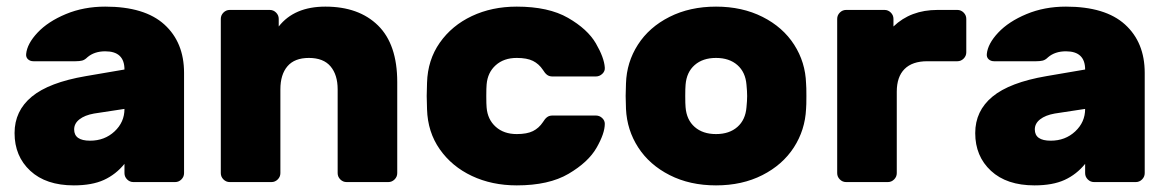

<svg xmlns="http://www.w3.org/2000/svg" viewBox="-20 -550 3531 580"><path d="M356 -340Q356 -395 298 -395Q265 -395 244 -377Q236 -369 228 -367Q220 -365 208 -365H81Q71 -365 64.5 -371Q58 -377 59 -387Q62 -418 93.5 -451.5Q125 -485 179 -507.5Q233 -530 298 -530Q417 -530 476.5 -476Q536 -422 536 -330V-27Q536 -16 528 -8Q520 0 509 0H383Q372 0 364 -8Q356 -16 356 -27V-55Q330 -23 294 -6.5Q258 10 203 10Q119 10 71.5 -34Q24 -78 24 -148Q24 -215 76 -258Q128 -301 239 -320ZM264 -207Q236 -202 220 -189.5Q204 -177 204 -159Q204 -125 252 -125Q296 -125 326 -153Q356 -181 356 -221Z M1153 0H1027Q1016 0 1008 -8Q1000 -16 1000 -27V-280Q1000 -324 978.5 -349.5Q957 -375 913 -375Q870 -375 848.5 -350Q827 -325 827 -280V-27Q827 -16 819 -8Q811 0 800 0H674Q663 0 655 -8Q647 -16 647 -27V-493Q647 -504 655 -512Q663 -520 674 -520H795Q806 -520 814 -512Q822 -504 822 -493V-470Q869 -530 963 -530Q1064 -530 1122 -473Q1180 -416 1180 -302V-27Q1180 -16 1172 -8Q1164 0 1153 0Z M1541 -145Q1572 -145 1590 -154Q1608 -163 1620 -181Q1626 -191 1632.5 -196Q1639 -201 1649 -201H1780Q1791 -201 1799 -193.5Q1807 -186 1807 -176Q1807 -147 1782 -103.5Q1757 -60 1697.5 -25Q1638 10 1541 10Q1466 10 1405.5 -18.5Q1345 -47 1308.5 -99Q1272 -151 1270 -220L1269 -260L1270 -300Q1272 -369 1308.5 -421Q1345 -473 1405.5 -501.5Q1466 -530 1541 -530Q1637 -530 1696 -496Q1755 -462 1780 -419Q1805 -376 1807 -346Q1808 -335 1799.5 -327Q1791 -319 1780 -319H1649Q1639 -319 1632.5 -324Q1626 -329 1620 -339Q1608 -357 1590 -366Q1572 -375 1541 -375Q1502 -375 1477.5 -353Q1453 -331 1450 -295Q1449 -285 1449 -260Q1449 -235 1450 -225Q1453 -189 1477.5 -167Q1502 -145 1541 -145Z M2143 10Q2064 10 2003 -21Q1942 -52 1908 -104.5Q1874 -157 1871 -221L1870 -260L1871 -298Q1873 -362 1907 -415Q1941 -468 2002.5 -499Q2064 -530 2143 -530Q2222 -530 2283.5 -499Q2345 -468 2379 -415Q2413 -362 2415 -298Q2416 -288 2416 -260Q2416 -231 2415 -221Q2412 -157 2378 -104.5Q2344 -52 2283 -21Q2222 10 2143 10ZM2235 -226Q2237 -246 2237 -260Q2237 -274 2235 -294Q2232 -332 2207.5 -353.5Q2183 -375 2143 -375Q2103 -375 2078.5 -353.5Q2054 -332 2051 -294Q2050 -284 2050 -260Q2050 -236 2051 -226Q2054 -188 2078.5 -166.5Q2103 -145 2143 -145Q2183 -145 2207.5 -166.5Q2232 -188 2235 -226Z M2899 -493V-392Q2899 -381 2891 -373Q2883 -365 2872 -365H2781Q2736 -365 2712.5 -341.5Q2689 -318 2689 -273V-27Q2689 -16 2681 -8Q2673 0 2662 0H2536Q2525 0 2517 -8Q2509 -16 2509 -27V-493Q2509 -504 2517 -512Q2525 -520 2536 -520H2652Q2663 -520 2671 -512Q2679 -504 2679 -493V-470Q2731 -520 2812 -520H2872Q2883 -520 2891 -512Q2899 -504 2899 -493Z M3258 -340Q3258 -395 3200 -395Q3167 -395 3146 -377Q3138 -369 3130 -367Q3122 -365 3110 -365H2983Q2973 -365 2966.5 -371Q2960 -377 2961 -387Q2964 -418 2995.5 -451.5Q3027 -485 3081 -507.5Q3135 -530 3200 -530Q3319 -530 3378.5 -476Q3438 -422 3438 -330V-27Q3438 -16 3430 -8Q3422 0 3411 0H3285Q3274 0 3266 -8Q3258 -16 3258 -27V-55Q3232 -23 3196 -6.5Q3160 10 3105 10Q3021 10 2973.5 -34Q2926 -78 2926 -148Q2926 -215 2978 -258Q3030 -301 3141 -320ZM3166 -207Q3138 -202 3122 -189.5Q3106 -177 3106 -159Q3106 -125 3154 -125Q3198 -125 3228 -153Q3258 -181 3258 -221Z"/></svg>

Font: Rubik
Style: Regular
Weight: 700
Designer: Hubert & Fischer
Foundry: Hubert & Fischer
Version: Version 1.100